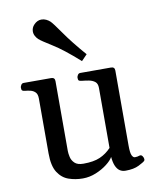

<svg xmlns="http://www.w3.org/2000/svg" viewBox="-86 -830 747 910"><g transform="rotate(-10 287.5 -375.0)"><path d="M238.8 13.2Q203.6 13.2 171.6 2.2Q139.6 -8.8 119.4 -40Q99.1 -71.3 99.1 -131.8V-396Q99.1 -417 89.6 -426.5Q80.1 -436 66.9 -439.2Q53.7 -442.4 41.5 -443.4Q31.2 -444.3 27.6 -447.5Q23.9 -450.7 23.9 -461.4Q23.9 -466.8 28.3 -474.1Q32.7 -481.4 40.5 -481.4H172.9Q190.9 -481.4 190.9 -463.9V-127.4Q190.9 -115.7 194.6 -98.6Q198.2 -81.5 211.7 -68.4Q225.1 -55.2 253.9 -55.2Q303.2 -55.2 333.7 -68.6Q364.3 -82 388.2 -107.4V-396Q388.2 -417 376.5 -426.3Q364.7 -435.5 347.7 -438.7Q330.6 -441.9 314 -443.4Q303.7 -444.3 300 -447.5Q296.4 -450.7 296.4 -461.4Q296.4 -466.8 300.8 -474.1Q305.2 -481.4 313 -481.4H460.9Q479 -481.4 479 -463.9V-102.5Q479 -66.9 485.1 -54.9Q491.2 -43 499 -43Q505.9 -43 511 -43.9Q516.1 -44.9 522 -46.9Q530.3 -49.3 535.9 -41.3Q541.5 -33.2 541.5 -25.9Q541.5 -20.5 538.6 -18.1Q533.7 -12.7 509 -0.2Q484.4 12.2 444.8 12.2Q428.7 12.2 417 4.4Q405.3 -3.4 397.9 -20.3Q390.6 -37.1 388.2 -64Q379.9 -48.3 356.7 -30.3Q333.5 -12.2 302.5 0.5Q271.5 13.2 238.8 13.2ZM331.1 -535.2Q256.3 -602.1 206.5 -632.8Q156.7 -663.6 145 -674.3Q137.2 -681.6 131.6 -691.9Q126 -702.1 126 -713.9Q126 -722.2 129.2 -730.5Q132.3 -738.8 140.1 -746.6Q155.8 -762.7 175.3 -762.7Q187.5 -762.7 198.2 -757.6Q209 -752.4 216.8 -745.1Q228 -734.4 263.2 -683.6Q298.3 -632.8 358.4 -563.5Z"/></g></svg>

Font: Gelasio
Style: Regular
Weight: 400
Designer: Eben Sorkin
Foundry: Eben Sorkin
Version: Version 1.008